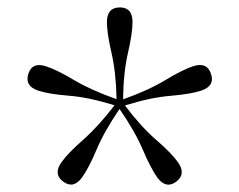

<svg xmlns="http://www.w3.org/2000/svg" viewBox="-20 -786 644 518"><path d="M201.5 -307.5Q178.5 -275.5 150.5 -296Q123 -316.5 146 -348.5Q163.5 -373 204.2 -408.8Q245 -444.5 289 -502Q219.5 -523.5 165.8 -527.8Q112 -532 83 -541.5Q46 -554 56.5 -587Q67 -619.5 104.5 -607Q133.5 -597.5 179.8 -570Q226 -542.5 294.5 -518.5Q293 -591 280.8 -643.5Q268.5 -696 268.5 -726.5Q268.5 -766 303.5 -766Q337.5 -766 337.5 -726.5Q337.5 -696 325.2 -643.2Q313 -590.5 312 -518Q380 -542 426.2 -570Q472.5 -598 501.5 -607.5Q539 -619.5 549.5 -586Q560 -554 523 -541.5Q494 -532 440 -527.5Q386 -523 317 -501.5Q360.5 -444 401.5 -408.5Q442.5 -373 460 -348.5Q483 -316.5 455 -295.5Q427.5 -275.5 404 -307.5Q386.5 -332.5 365.2 -382.2Q344 -432 302.5 -492Q261.5 -432 240.5 -382.2Q219.5 -332.5 201.5 -307.5Z"/></svg>

Font: Fraunces 72pt Soft Light
Style: Regular
Weight: 300
Version: Version 1.000;[b76b70a41]